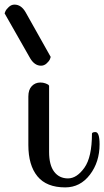

<svg xmlns="http://www.w3.org/2000/svg" viewBox="-120 -810 452 833"><path d="M279 -231Q281 -237 294 -237Q312 -237 312 -184Q312 -107 270 -52Q228 3 163 3Q82 3 42.5 -45Q3 -93 3 -181V-391Q3 -421 18 -436.5Q33 -452 55 -452Q67 -452 76.5 -448.5Q86 -445 90 -442L93 -438V-151Q93 -94 115 -65Q137 -36 175 -36Q213 -36 246 -82Q279 -128 279 -231ZM11 -557 -100 -752Q-99 -756 -96 -762.5Q-93 -769 -82 -779.5Q-71 -790 -57 -790Q-28 -790 -9 -757L100 -563Q99 -559 96.5 -552.5Q94 -546 83 -535.5Q72 -525 58 -525Q30 -525 11 -557Z"/></svg>

Font: Sofia
Style: Regular
Weight: 400
Designer: Paula Nazal and Daniel Hernndez
Foundry: Paula Nazal, Daniel Hernndez
Version: Version 1.001